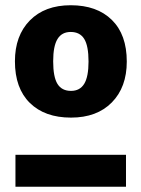

<svg xmlns="http://www.w3.org/2000/svg" viewBox="-20 -713 540 733"><path d="M464 -478Q464 -380 407 -322Q350 -264 251 -264Q151 -264 94 -320Q37 -376 37 -479Q37 -577 94 -635Q151 -693 250 -693Q350 -693 407 -637Q464 -581 464 -478ZM183 -479Q183 -419 199.5 -392.5Q216 -366 251 -366Q285 -366 301.5 -393Q318 -420 318 -478Q318 -538 301.5 -564.5Q285 -591 250 -591Q216 -591 199.5 -564Q183 -537 183 -479ZM39 -122H461V0H39Z"/></svg>

Font: Statis Sans
Style: Bold
Weight: 700
Designer: bBox Type GmbH
Foundry: bBox Type GmbH
Version: Version 1.000